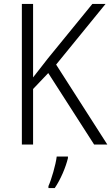

<svg xmlns="http://www.w3.org/2000/svg" viewBox="-20 -734 565 975"><path d="M525 0 265 -406 516 -714H449L223 -437C194 -399 168 -367 148 -341V-714H91V0H148V-282L225 -363L458 0ZM325 69V61H268C263 103 241 178 226 211V221H258C288 177 314 115 325 69Z"/></svg>

Font: Noto Sans SemiCondensed Light
Style: Regular
Weight: 300
Width: 4
Designer: Monotype Design Team
Foundry: Monotype Imaging Inc.
Version: Version 2.013